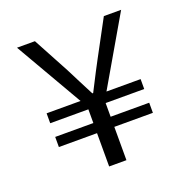

<svg xmlns="http://www.w3.org/2000/svg" viewBox="-117 -747 833 856"><g transform="rotate(-20 300.0 -319.0)"><path d="M258 0V-158H77V-206H258V-271H77V-318H238L53 -638H138L230 -467Q240 -448 262.5 -403Q285 -358 299 -332H303Q356 -436 373 -467L465 -638H547L361 -318H523V-271H340V-206H523V-158H340V0Z"/></g></svg>

Font: TypoPRO Source Code Pro
Style: Regular
Weight: 400
Monospace: yes
Designer: Paul D. Hunt, Teo Tuominen
Foundry: Adobe Systems Incorporated
Version: Version 2.010;PS 1.0;hotconv 1.0.84;makeotf.lib2.5.63406